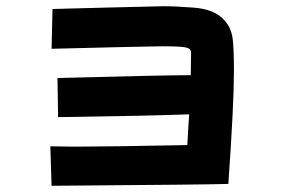

<svg xmlns="http://www.w3.org/2000/svg" viewBox="-20 -629 943 618"><path d="M146 -31 142 -158 220 -157Q327 -157 583 -162Q587 -238 589 -261Q454 -256 167 -252L165 -378Q508 -387 594 -387Q595 -447 595 -460Q595 -473 577 -476.5Q559 -480 503 -480Q461 -480 146 -472L149 -600Q288 -604 507 -609Q544 -609 603 -604.5Q662 -600 693 -573Q724 -546 729 -503Q733 -473 733 -398Q733 -295 715 -37Q670 -35 146 -31Z"/></svg>

Font: KN Bobohei
Style: Bold
Weight: 700
Designer: Kingnam Type Foundry
Version: Version 1.710;March 18, 2023